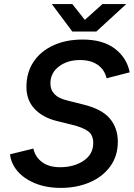

<svg xmlns="http://www.w3.org/2000/svg" viewBox="-20 -903 653 937"><path d="M29 -150 143 -178Q151 -138 184.5 -112.5Q218 -87 273 -87Q341 -87 388 -118.5Q435 -150 435 -205Q435 -244 410 -262.5Q385 -281 332 -294L255 -313Q188 -330 148.5 -372Q109 -414 109 -479Q109 -549 143.5 -601Q178 -653 240 -681.5Q302 -710 383 -710Q482 -710 540.5 -665.5Q599 -621 613 -550L500 -521Q491 -562 457.5 -586Q424 -610 370 -610Q309 -610 267.5 -578.5Q226 -547 226 -496Q226 -432 307 -413L390 -392Q478 -370 516.5 -324Q555 -278 555 -211Q555 -142 518 -91Q481 -40 417.5 -13Q354 14 277 14Q205 14 150 -9Q95 -32 64 -69.5Q33 -107 29 -150ZM233 -883H333L394 -806L480 -883H596L450 -749H333Z"/></svg>

Font: Oak Sans Semibold
Style: Italic
Weight: 600
Italic angle: -9.49998°
Foundry: Erik Kennedy, Walven
Version: Version 1.000